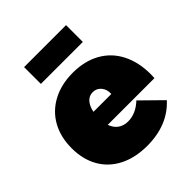

<svg xmlns="http://www.w3.org/2000/svg" viewBox="-211 -895 1035 1035"><g transform="rotate(-45 307.0 -377.0)"><path d="M599 -252Q599 -233 598 -223H242Q253 -191 276.5 -174.5Q300 -158 333 -158Q392 -158 444 -207L561 -92Q517 -43 454.5 -17.5Q392 8 313 8Q221 8 153.5 -26.5Q86 -61 50.5 -124Q15 -187 15 -271Q15 -357 51 -421Q87 -485 153.5 -520Q220 -555 307 -555Q397 -555 463 -518Q529 -481 564 -412.5Q599 -344 599 -252ZM309 -405Q281 -405 262.5 -384Q244 -363 237 -327H373Q375 -361 356.5 -383Q338 -405 309 -405ZM143 -762H463V-634H143Z"/></g></svg>

Font: Gontserrat Black
Style: Regular
Weight: 900
Designer: Julieta Ulanovsky
Foundry: Julieta Ulanovsky
Version: Version 6.001